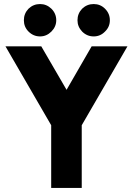

<svg xmlns="http://www.w3.org/2000/svg" viewBox="-20 -929 657 949"><path d="M178 -909Q145 -909 121 -886Q98 -862 98 -829Q98 -796 121 -773Q145 -749 178 -749Q210 -749 234 -773Q258 -797 258 -829Q258 -862 234 -886Q210 -909 178 -909ZM443 -909Q410 -909 386 -886Q363 -862 363 -829Q363 -797 386 -773Q410 -749 443 -749Q476 -749 499 -773Q523 -796 523 -829Q523 -862 499 -886Q476 -909 443 -909ZM7 -700 233 -310V0H384V-310L610 -700H433L309 -485L184 -700Z"/></svg>

Font: Unageo
Style: ExtraBold
Weight: 800
Designer: Richard Sepsi
Foundry: Richard Sepsi
Version: Version 2.000